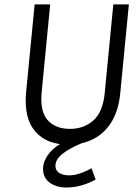

<svg xmlns="http://www.w3.org/2000/svg" viewBox="-20 -649 629 876"><path d="M292 11Q193 11 140.8 -49.2Q88.5 -109.5 99 -227L138 -629H209L170 -227Q162 -139.5 198 -100.2Q234 -61 299 -61Q363.5 -61 406.8 -100.2Q450 -139.5 458 -227L497 -629H568L529 -227Q522 -148.5 490.5 -95.5Q459 -42.5 408 -15.8Q357 11 292 11ZM416.5 170Q385.5 187.5 351 197Q316.5 206.5 285 206.5Q236 206.5 206.2 184Q176.5 161.5 176.5 122Q176.5 82.5 208.5 45.5Q240.5 8.5 304 -15.5L354 4Q298 27 265.5 52.5Q233 78 233 107.5Q233 130 251 140.5Q269 151 294.5 151Q317.5 151 342.2 143.2Q367 135.5 397.5 118.5Z"/></svg>

Font: Karla
Style: Italic
Weight: 400
Italic angle: -8°
Designer: Jonathan Pinhorn
Version: Version 2.004;gftools[0.9.33]